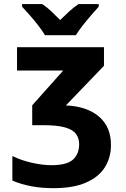

<svg xmlns="http://www.w3.org/2000/svg" viewBox="-20 -934 630 963"><path d="M360.4 -757.3H205.6Q192.4 -779.8 171.9 -806.2Q151.4 -832.5 129.6 -857.4Q107.9 -882.3 90.8 -900.4V-913.6H191.9Q216.3 -897 237.3 -877.2Q258.3 -857.4 281.7 -833.5Q306.2 -857.4 328.1 -877.7Q350.1 -897.9 374 -913.6H475.1V-900.4Q459 -882.8 437.3 -857.7Q415.5 -832.5 394.8 -806.2Q374 -779.8 360.4 -757.3ZM65.4 -697.3H501.5V-604L310.5 -405.3Q417 -400.4 476.8 -348.9Q536.6 -297.4 536.6 -207Q536.6 -144 505.9 -95Q475.1 -45.9 411.1 -18.1Q347.2 9.8 247.6 9.8Q130.9 9.8 42 -28.3V-151.4Q88.4 -128.9 141.6 -117.2Q194.8 -105.5 237.3 -105.5Q315.9 -105.5 346.4 -133.8Q377 -162.1 377 -210.4Q377 -241.2 360.8 -262.7Q344.7 -284.2 305.2 -295.2Q265.6 -306.2 194.8 -306.2H141.6V-405.8L296.9 -580.1H65.4Z"/></svg>

Font: Lunasima
Style: Bold
Weight: 700
Designer: The DocRepair Project, Monotype Design Team
Foundry: Google
Version: Version 2.009